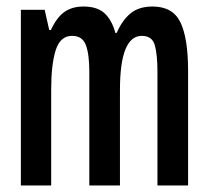

<svg xmlns="http://www.w3.org/2000/svg" viewBox="-20 -569 640 589"><path d="M44 0V-539H117L131 -477H136Q155 -517 178.5 -533Q202 -549 236 -549Q278 -549 300.5 -528.5Q323 -508 334 -468H338Q355 -507 380.5 -528Q406 -549 448 -549Q510 -549 533.5 -500.5Q557 -452 557 -351V0H463V-349Q463 -401 455 -430Q447 -459 415 -459Q348 -459 348 -293V0H254V-349Q254 -402 243.5 -430.5Q233 -459 201 -459Q165 -459 151 -415.5Q137 -372 137 -293V0Z"/></svg>

Font: Noto Sans Mono Medium
Style: Regular
Weight: 500
Designer: Monotype Design Team
Foundry: Monotype Imaging Inc.
Version: Version 2.014